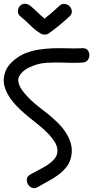

<svg xmlns="http://www.w3.org/2000/svg" viewBox="-25 -986 501 1033"><path d="M233.4 -267.6Q210 -292 183.6 -313Q157.2 -334 131.3 -355Q105.5 -376 81.1 -398.9Q56.6 -421.9 36.1 -449.2Q14.6 -477.5 2.4 -511.2Q-9.8 -544.9 -2 -581.1Q5.9 -620.1 36.1 -649.4Q66.4 -678.7 101.6 -695.3Q139.6 -711.9 178.7 -718.3Q217.8 -724.6 257.8 -726.1Q297.9 -727.5 338.4 -726.1Q378.9 -724.6 418.9 -726.6Q437.5 -727.5 446.8 -715.8Q456.1 -704.1 456.1 -689.5Q456.1 -674.8 446.8 -662.6Q437.5 -650.4 418.9 -649.4Q390.6 -647.5 362.8 -647.9Q335 -648.4 306.6 -649.4Q268.6 -650.4 230 -648.4Q191.4 -646.5 154.3 -632.8Q141.6 -627.9 127 -620.6Q112.3 -613.3 100.1 -602.5Q87.9 -591.8 80.1 -579.1Q72.3 -566.4 73.2 -551.8Q74.2 -538.1 80.1 -524.9Q85.9 -511.7 95.2 -499Q104.5 -486.3 115.2 -474.6Q126 -462.9 135.7 -453.1Q158.2 -430.7 182.6 -412.1Q207 -393.6 231.4 -374Q256.8 -353.5 282.7 -328.6Q308.6 -303.7 327.6 -274.9Q346.7 -246.1 356 -213.9Q365.2 -181.6 358.4 -145.5Q351.6 -111.3 332.5 -87.4Q313.5 -63.5 287.6 -44.4Q261.7 -25.4 232.9 -10.3Q204.1 4.9 177.7 20.5Q161.1 30.3 147 24.4Q132.8 18.6 125.5 5.9Q118.2 -6.8 119.6 -22Q121.1 -37.1 137.7 -46.9Q161.1 -60.5 184.6 -72.3Q208 -84 230.5 -98.6Q252 -112.3 268.1 -131.3Q284.2 -150.4 284.2 -175.8Q283.2 -201.2 268.1 -224.6Q252.9 -248 233.4 -267.6ZM83 -899.4Q70.3 -910.2 71.3 -927.2Q72.3 -944.3 83 -955.1Q95.7 -966.8 110.4 -965.8Q125 -964.8 137.7 -955.1Q158.2 -938.5 176.3 -920.4Q194.3 -902.3 214.8 -885.7Q235.4 -902.3 254.9 -918.9Q274.4 -935.5 293.9 -954.1Q307.6 -966.8 323.2 -964.8Q338.9 -962.9 349.1 -952.6Q359.4 -942.4 361.3 -926.8Q363.3 -911.1 349.6 -898.4Q322.3 -873 293.9 -849.6Q265.6 -826.2 235.4 -804.7Q226.6 -799.8 215.3 -799.8Q204.1 -799.8 195.3 -804.7Q163.1 -824.2 137.2 -850.6Q111.3 -877 83 -899.4Z"/></svg>

Font: Schoolbell
Style: Regular
Weight: 400
Designer: Font Diner, Inc
Foundry: Font Diner, Inc
Version: Version 1.000